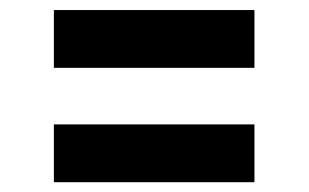

<svg xmlns="http://www.w3.org/2000/svg" viewBox="-20 -532 630 392"><path d="M90 -393.5V-511.5H499.5V-393.5ZM90 -160V-278H499.5V-160Z"/></svg>

Font: Spline Sans
Style: Bold
Weight: 700
Designer: Eben Sorkin, Mirko Velimirovic
Foundry: Sorkin Type
Version: Version 1.000; ttfautohint (v1.8.3)